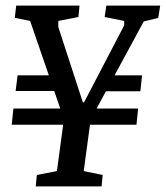

<svg xmlns="http://www.w3.org/2000/svg" viewBox="-20 -668 594 688"><path d="M22 -221 28 -279H475L469 -221ZM36 -342 43 -398H176L200 -342ZM326 -341 365 -398H489L483 -341ZM108 0 112 -41 184 -55 209 -241 88 -593 33 -604 38 -648H265L261 -607L189 -593V-571L277 -301H281L425 -577V-593L355 -607L361 -648H554L547 -604L495 -591L305 -240L280 -55L348 -41L344 0Z"/></svg>

Font: Faustina Light Medium
Style: Italic
Weight: 500
Italic angle: -8°
Version: Version 1.200